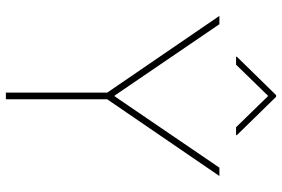

<svg xmlns="http://www.w3.org/2000/svg" viewBox="-173 -787 960 654"><g transform="rotate(90 307.0 -460.0)"><path d="M34.1 -727.3H62.5L305.4 -370.7H308.2L551.1 -727.3H579.5L318.2 -345.2V0H295.5V-345.2ZM200.3 -784.1 306.8 -893.5 413.4 -784.1H440.3V-786.9L309.7 -920.5H304L173.3 -786.9V-784.1Z"/></g></svg>

Font: Inter UI Thin
Style: Regular
Weight: 100
Designer: Rasmus Andersson
Foundry: rsms
Version: 3.2;8d6f07862